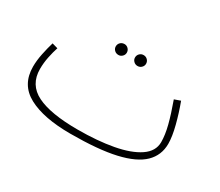

<svg xmlns="http://www.w3.org/2000/svg" viewBox="-96 -700 1067 933"><g transform="rotate(30 437.5 -233.5)"><path d="M363 21Q212 21 127.5 -24.5Q43 -70 43 -171Q43 -205 51 -244Q59 -283 69 -316L101 -307Q92 -280 85 -246Q78 -212 78 -178Q78 -90 154.5 -52Q231 -14 383 -14Q494 -14 580.5 -30Q667 -46 716.5 -79.5Q766 -113 766 -164Q766 -204 753 -255Q740 -306 715 -375L749 -387Q770 -331 785 -272.5Q800 -214 800 -174Q800 -110 755.5 -66.5Q711 -23 615 -1Q519 21 363 21ZM481 -427Q468 -427 459 -436Q450 -445 450 -457Q450 -470 459 -479Q468 -488 481 -488Q494 -488 503 -479Q512 -470 512 -457Q512 -445 503 -436Q494 -427 481 -427ZM374 -427Q360 -427 351 -436Q342 -445 342 -457Q342 -470 351 -479Q360 -488 374 -488Q386 -488 395 -479Q404 -470 404 -457Q404 -445 395 -436Q386 -427 374 -427Z"/></g></svg>

Font: Noto Sans Arabic UI SmCn XLt
Style: Regular
Weight: 200
Width: 4
Designer: Monotype Design Team, Nadine Chahine and Nizar Qandah
Foundry: Monotype Imaging Inc.
Version: Version 2.010; ttfautohint (v1.8.4.7-5d5b)